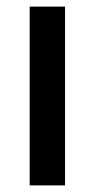

<svg xmlns="http://www.w3.org/2000/svg" viewBox="-20 -561 287 581"><path d="M69.8 0V-541H176.8V0Z"/></svg>

Font: Inter 17pt Medium
Style: Regular
Weight: 500
Version: Version 4.001;git-66647c0bb